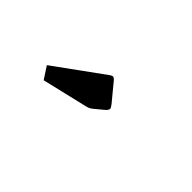

<svg xmlns="http://www.w3.org/2000/svg" viewBox="3 -935 594 594"><g transform="rotate(45 300.0 -638.0)"><path d="M151 -558 125 -598 285 -714Q291 -718 294 -718Q299 -718 304 -712L352 -654Q359 -645 359 -641Q359 -635 351 -628L322 -604Q317 -600 312.5 -597.5Q308 -595 299 -593Z"/></g></svg>

Font: Changa ExtraLight Medium
Style: Regular
Weight: 500
Version: Version 3.002; ttfautohint (v1.8.2)